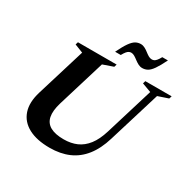

<svg xmlns="http://www.w3.org/2000/svg" viewBox="-190 -1054 1244 1251"><g transform="rotate(30 431.5 -428.5)"><path d="M257 -271.5Q237.5 -206.5 246.2 -164Q255 -121.5 292 -101Q329 -80.5 393 -80.5Q447.5 -80.5 490.2 -99.2Q533 -118 565 -159.2Q597 -200.5 618 -269L728 -629.5L659 -655L665 -675H863L856.5 -655L779.5 -629L660.5 -239.5Q634.5 -153 590.2 -97Q546 -41 483.8 -14Q421.5 13 341 13Q244 13 181.8 -20.2Q119.5 -53.5 98.5 -115.8Q77.5 -178 104 -265L215.5 -630L152 -655L158 -675H449L443 -655L365.5 -628ZM725 -865.5Q699.5 -813.5 680.2 -786Q661 -758.5 643 -748.5Q625 -738.5 604 -738.5Q588 -738.5 573.2 -746.2Q558.5 -754 545.2 -764.2Q532 -774.5 519.2 -782.2Q506.5 -790 493.5 -790Q485 -790 477 -786.2Q469 -782.5 460.5 -772.5Q452 -762.5 441 -742.5H398.5Q424 -795 443.2 -822.2Q462.5 -849.5 480.5 -859.8Q498.5 -870 519.5 -870Q535.5 -870 550.2 -862.2Q565 -854.5 578.2 -844Q591.5 -833.5 604.2 -826Q617 -818.5 630 -818.5Q639 -818.5 646.8 -822Q654.5 -825.5 663.2 -835.8Q672 -846 682.5 -865.5Z"/></g></svg>

Font: Newsreader 24pt
Style: Bold Italic
Weight: 700
Italic angle: -17°
Designer: Hugues Gentile
Foundry: Production Type
Version: Version 1.003